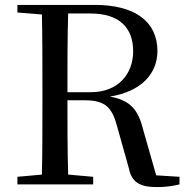

<svg xmlns="http://www.w3.org/2000/svg" viewBox="-20 -752 766 783"><path d="M51 -701 151 -693C153 -593 153 -493 153 -392V-339C153 -239 153 -138 151 -40L51 -31V0H360V-31L258 -40C255 -138 255 -237 255 -343H326C413 -343 439 -311 460 -228L506 -64C517 -10 549 11 620 11C659 11 686 6 712 0V-31L617 -37L565 -219C545 -301 515 -343 428 -358C561 -380 622 -455 622 -544C622 -664 530 -732 367 -732H51ZM258 -697H348C466 -697 523 -640 523 -543C523 -450 462 -376 350 -376H255C255 -497 255 -598 258 -697Z"/></svg>

Font: Noto Serif CJK SC Medium
Style: Regular
Weight: 500
Designer: Ryoko NISHIZUKA 西塚涼子 (kana & ideographs); Frank Grießhammer (Latin, Greek & Cyrillic); Wenlong ZHANG 张文龙 (bopomofo); San
Foundry: Adobe
Version: Version 2.001;hotconv 1.1.0;makeotfexe 2.6.0